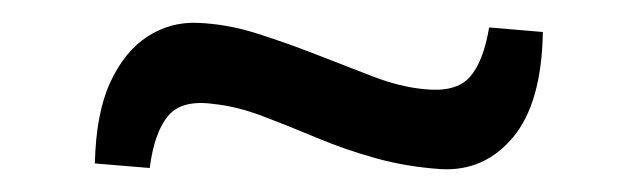

<svg xmlns="http://www.w3.org/2000/svg" viewBox="-20 -371 560 168"><path d="M153 -351Q179 -350 205.5 -341.5Q232 -333 257.5 -323Q283 -313 306.5 -304Q330 -295 351 -293Q379 -290 391 -303.5Q403 -317 408 -347L455 -343Q454 -281 429 -251Q404 -221 366 -223Q336 -225 309 -232.5Q282 -240 257 -250.5Q232 -261 209.5 -269.5Q187 -278 167 -280Q139 -284 127 -269.5Q115 -255 111 -224L63 -228Q64 -272 76.5 -299Q89 -326 109 -339Q129 -352 153 -351Z"/></svg>

Font: Exo 2 Medium
Style: Italic
Weight: 500
Italic angle: -8°
Designer: Natanael Gama
Foundry: Natanael Gama
Version: Version 2.010